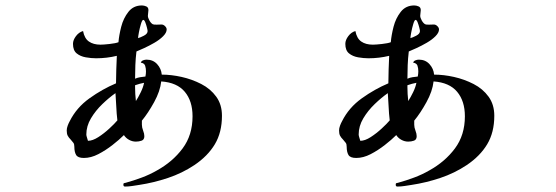

<svg xmlns="http://www.w3.org/2000/svg" viewBox="-20 -595 2040 705"><path d="M411 -153Q408 -178 407 -203Q406 -228 404 -253Q381 -237 356 -213Q331 -189 314 -160.5Q297 -132 297 -101Q297 -97 299.5 -89.5Q302 -82 303 -78Q320 -78 341 -91.5Q362 -105 381.5 -123Q401 -141 411 -153ZM509 -291Q493 -288 476 -282V-275Q476 -250 479 -224Q488 -238 497 -256.5Q506 -275 509 -291ZM522 -481Q522 -484 519.5 -494Q517 -504 513.5 -513Q510 -522 506 -522Q502 -522 497.5 -507Q493 -492 490 -476Q487 -460 487 -455Q495 -457 508.5 -464Q522 -471 522 -481ZM795 -170Q795 -109 769 -65.5Q743 -22 694 11Q649 41 596.5 58.5Q544 76 491 84Q478 86 465 88Q452 90 439 90Q433 90 433 83Q433 78 435.5 77.5Q438 77 442 76Q471 68 500.5 57Q530 46 556 31Q614 -1 650.5 -50Q687 -99 687 -168Q687 -224 658.5 -258Q630 -292 572 -296Q568 -260 546 -220Q524 -180 501 -152V-137Q501 -127 505.5 -115.5Q510 -104 510 -95Q510 -82 500 -78.5Q490 -75 479 -75Q466 -75 454 -81.5Q442 -88 435 -99Q418 -82 393 -62.5Q368 -43 341 -29Q314 -15 288 -15Q266 -15 259.5 -26Q253 -37 253 -56Q253 -66 249.5 -70.5Q246 -75 240 -82Q232 -90 228.5 -97Q225 -104 225 -116Q225 -124 228.5 -133.5Q232 -143 236 -150Q261 -200 308.5 -234Q356 -268 406 -289Q406 -315 407 -340Q408 -365 409 -390Q372 -381 333 -381Q315 -381 295 -384.5Q275 -388 261.5 -399Q248 -410 248 -434Q248 -448 259 -462.5Q270 -477 285 -481Q290 -454 306.5 -442.5Q323 -431 349 -431Q360 -431 382.5 -433.5Q405 -436 415 -440Q417 -465 425 -496.5Q433 -528 451.5 -551.5Q470 -575 501 -575Q509 -575 517 -571.5Q525 -568 525 -558Q525 -553 524 -547.5Q523 -542 523 -537Q523 -530 528.5 -520Q534 -510 541 -506Q545 -504 556.5 -504.5Q568 -505 573 -505Q580 -505 586 -499Q592 -493 592 -487Q592 -475 579 -462Q566 -449 547 -438Q528 -427 509.5 -418.5Q491 -410 481 -406Q478 -381 477 -356Q476 -331 476 -306Q485 -310 494.5 -311.5Q504 -313 514 -314Q515 -319 515.5 -324Q516 -329 516 -333Q516 -344 513 -353.5Q510 -363 497 -365Q499 -371 505.5 -373.5Q512 -376 518 -376Q542 -376 557 -359.5Q572 -343 574 -321Q609 -321 647 -312.5Q685 -304 719 -286.5Q753 -269 774 -240Q795 -211 795 -170Z M1411 -153Q1408 -178 1407 -203Q1406 -228 1404 -253Q1381 -237 1356 -213Q1331 -189 1314 -160.5Q1297 -132 1297 -101Q1297 -97 1299.5 -89.5Q1302 -82 1303 -78Q1320 -78 1341 -91.5Q1362 -105 1381.5 -123Q1401 -141 1411 -153ZM1509 -291Q1493 -288 1476 -282V-275Q1476 -250 1479 -224Q1488 -238 1497 -256.5Q1506 -275 1509 -291ZM1522 -481Q1522 -484 1519.5 -494Q1517 -504 1513.5 -513Q1510 -522 1506 -522Q1502 -522 1497.5 -507Q1493 -492 1490 -476Q1487 -460 1487 -455Q1495 -457 1508.5 -464Q1522 -471 1522 -481ZM1795 -170Q1795 -109 1769 -65.5Q1743 -22 1694 11Q1649 41 1596.5 58.5Q1544 76 1491 84Q1478 86 1465 88Q1452 90 1439 90Q1433 90 1433 83Q1433 78 1435.5 77.5Q1438 77 1442 76Q1471 68 1500.5 57Q1530 46 1556 31Q1614 -1 1650.5 -50Q1687 -99 1687 -168Q1687 -224 1658.5 -258Q1630 -292 1572 -296Q1568 -260 1546 -220Q1524 -180 1501 -152V-137Q1501 -127 1505.5 -115.5Q1510 -104 1510 -95Q1510 -82 1500 -78.5Q1490 -75 1479 -75Q1466 -75 1454 -81.5Q1442 -88 1435 -99Q1418 -82 1393 -62.5Q1368 -43 1341 -29Q1314 -15 1288 -15Q1266 -15 1259.5 -26Q1253 -37 1253 -56Q1253 -66 1249.5 -70.5Q1246 -75 1240 -82Q1232 -90 1228.5 -97Q1225 -104 1225 -116Q1225 -124 1228.5 -133.5Q1232 -143 1236 -150Q1261 -200 1308.5 -234Q1356 -268 1406 -289Q1406 -315 1407 -340Q1408 -365 1409 -390Q1372 -381 1333 -381Q1315 -381 1295 -384.5Q1275 -388 1261.5 -399Q1248 -410 1248 -434Q1248 -448 1259 -462.5Q1270 -477 1285 -481Q1290 -454 1306.5 -442.5Q1323 -431 1349 -431Q1360 -431 1382.5 -433.5Q1405 -436 1415 -440Q1417 -465 1425 -496.5Q1433 -528 1451.5 -551.5Q1470 -575 1501 -575Q1509 -575 1517 -571.5Q1525 -568 1525 -558Q1525 -553 1524 -547.5Q1523 -542 1523 -537Q1523 -530 1528.5 -520Q1534 -510 1541 -506Q1545 -504 1556.5 -504.5Q1568 -505 1573 -505Q1580 -505 1586 -499Q1592 -493 1592 -487Q1592 -475 1579 -462Q1566 -449 1547 -438Q1528 -427 1509.5 -418.5Q1491 -410 1481 -406Q1478 -381 1477 -356Q1476 -331 1476 -306Q1485 -310 1494.5 -311.5Q1504 -313 1514 -314Q1515 -319 1515.5 -324Q1516 -329 1516 -333Q1516 -344 1513 -353.5Q1510 -363 1497 -365Q1499 -371 1505.5 -373.5Q1512 -376 1518 -376Q1542 -376 1557 -359.5Q1572 -343 1574 -321Q1609 -321 1647 -312.5Q1685 -304 1719 -286.5Q1753 -269 1774 -240Q1795 -211 1795 -170Z"/></svg>

Font: Kaisei HarunoUmi
Style: Bold
Weight: 700
Designer: Font-Kai, 金井和夫
Foundry: KAZUO KANAI
Version: Version 5.003